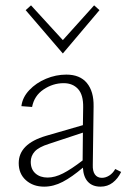

<svg xmlns="http://www.w3.org/2000/svg" viewBox="-20 -694 476 718"><path d="M433 -51Q421 -26 401.5 -11Q382 4 356 4Q326 4 309 -14Q292 -32 290 -67Q249 -32 214.5 -14Q180 4 145 4Q104 4 77 -20Q50 -44 50 -84Q50 -156 152 -186L290 -226L291 -292Q292 -339 272 -361Q252 -383 218 -383Q178 -383 143 -359.5Q108 -336 100 -294L60 -297Q64 -330 89.5 -357Q115 -384 152 -399.5Q189 -415 228 -415Q279 -415 305 -383.5Q331 -352 330 -296L327 -78Q326 -54 335 -41.5Q344 -29 361 -29Q375 -29 388.5 -37.5Q402 -46 411 -62ZM158 -30Q185 -30 215.5 -45.5Q246 -61 289 -94L290 -198L163 -156Q125 -144 110 -127.5Q95 -111 95 -89Q95 -61 112.5 -45.5Q130 -30 158 -30ZM76 -656 96 -674 215 -544 332 -674 352 -656 215 -494Z"/></svg>

Font: Ysabeau Light
Style: Regular
Weight: 300
Designer: Christian Thalmann (Catharsis Fonts)
Version: Version 0.003